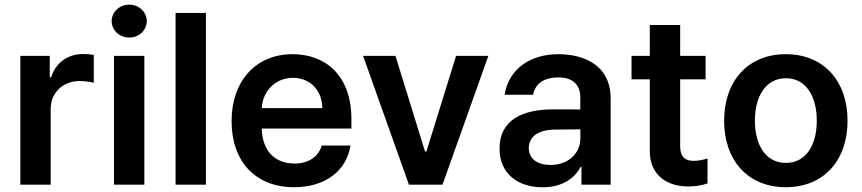

<svg xmlns="http://www.w3.org/2000/svg" viewBox="-20 -782 3652 813"><path d="M66.1 0H194.6V-320.7C194.6 -389.9 246.8 -438.9 317.5 -438.9C339.1 -438.9 366.1 -435 377.1 -431.5V-549.7C365.4 -551.8 345.2 -553.3 331 -553.3C268.5 -553.3 216.3 -517.8 196.4 -454.5H190.7V-545.5H66.1Z M462.7 0H591.3V-545.5H462.7ZM452.8 -692.5C452.8 -654.1 486.2 -622.9 527.3 -622.9C568.2 -622.9 601.6 -654.1 601.6 -692.5C601.6 -731.2 568.2 -762.4 527.3 -762.4C486.2 -762.4 452.8 -731.2 452.8 -692.5Z M851.9 -727.3H723.4V0H851.9Z M1225.5 10.7C1361.5 10.7 1448.2 -62.5 1464.1 -165.8H1342.3C1328.5 -117.9 1285.5 -89.5 1227.3 -89.5C1144.2 -89.5 1090.6 -142.8 1088.4 -237.6H1468V-277C1468 -468.4 1353 -552.6 1218.8 -552.6C1062.5 -552.6 960.6 -437.9 960.6 -269.5C960.6 -98.4 1061.1 10.7 1225.5 10.7ZM1088.4 -324.2C1092 -393.8 1143.8 -452.4 1220.5 -452.4C1294.4 -452.4 1344.1 -398.4 1344.8 -324.2Z M2047.9 -545.5H1911.2L1785.5 -140.3H1779.8L1654.5 -545.5H1517.4L1711.6 0H1853.7Z M2277.7 11C2363.3 11 2414.4 -29.1 2437.9 -74.9H2442.1V0H2565.7V-365.1C2565.7 -509.2 2448.2 -552.6 2344.1 -552.6C2229.4 -552.6 2134.9 -493.6 2116.8 -381L2237.2 -380.7C2245.7 -426.5 2282 -454.2 2344.8 -454.2C2404.5 -454.2 2437.1 -423.7 2437.1 -370V-318.5L2322.8 -318.9C2195.7 -319.2 2095.2 -275.9 2095.2 -153.1C2095.2 -45.8 2173.7 11 2277.7 11ZM2219.1 -155.2C2219.1 -204.5 2261.4 -232.6 2328.1 -233.3L2437.5 -234.4V-195.7C2437.5 -134.9 2388.5 -83.5 2311.1 -83.5C2257.5 -83.5 2219.1 -108 2219.1 -155.2Z M2967.7 -545.5H2860.1V-676.1H2731.5V-545.5H2654.1V-446H2731.5V-142.8C2730.8 -40.1 2805.4 10.3 2902 7.5C2938.6 6.4 2962 -0.7 2975.9 -5.3V-110.8C2954.9 -104.4 2934.3 -100.9 2918.3 -100.9C2886 -100.9 2860.1 -112.2 2860.1 -164.1V-446H2967.7Z M3307.5 10.7C3467.3 10.7 3568.9 -101.9 3568.9 -270.6C3568.9 -439.6 3467.3 -552.6 3307.5 -552.6C3147.7 -552.6 3046.2 -439.6 3046.2 -270.6C3046.2 -101.9 3147.7 10.7 3307.5 10.7ZM3176.5 -271C3176.5 -370.7 3219.8 -450.6 3308.2 -450.6C3395.2 -450.6 3438.6 -370.7 3438.6 -271C3438.6 -171.2 3395.2 -92.3 3308.2 -92.3C3219.8 -92.3 3176.5 -171.2 3176.5 -271Z"/></svg>

Font: Margiela Sans Semi Bold
Style: Regular
Weight: 600
Designer: Stefan Endress, Andreas Faust
Version: Version 1.100;FEAKit 1.0